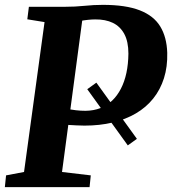

<svg xmlns="http://www.w3.org/2000/svg" viewBox="-27 -771 709 791"><path d="M537 -199 499.5 -172 332.5 -403.5 370 -430.5ZM-7 0 -2 -48.5 72 -62.5 156.5 -680 85.5 -691.5 92 -743H239Q282.5 -743 321 -747Q359.5 -751 397 -751Q491 -751 548.8 -728.5Q606.5 -706 633.2 -662Q660 -618 662 -553.5Q663.5 -496 648.5 -448.8Q633.5 -401.5 604.2 -365Q575 -328.5 532.8 -303.8Q490.5 -279 437 -266.2Q383.5 -253.5 321 -253.5Q307.5 -253.5 288 -254.5Q268.5 -255.5 251.2 -256.5Q234 -257.5 227 -258L224.5 -326.5Q235.5 -324.5 251.2 -321.8Q267 -319 286 -316.8Q305 -314.5 325.5 -314.5Q359 -315 386.2 -325.5Q413.5 -336 435 -356.5Q456.5 -377 471.2 -405.8Q486 -434.5 493.8 -470.8Q501.5 -507 502 -550Q502 -599.5 485.2 -630.8Q468.5 -662 438 -676.8Q407.5 -691.5 365 -691Q351.5 -691 334.5 -689.2Q317.5 -687.5 298.5 -683.5Q279.5 -679.5 259 -671.5L317 -726L228.5 -62.5L347 -48.5L342 0Z"/></svg>

Font: Merriweather ExtraBold
Style: Italic
Weight: 800
Italic angle: -7.8°
Version: Version 2.101